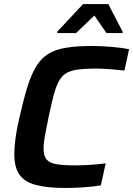

<svg xmlns="http://www.w3.org/2000/svg" viewBox="-20 -924 660 952"><path d="M306 8Q216 8 159.5 -6.5Q103 -21 77 -57.5Q51 -94 51 -160Q51 -195 57 -240Q63 -285 77 -344Q97 -433 116.5 -495Q136 -557 160.5 -596.5Q185 -636 220.5 -657.5Q256 -679 308.5 -687.5Q361 -696 436 -696Q482 -696 534.5 -691.5Q587 -687 620 -680L597 -574Q552 -579 517 -581.5Q482 -584 459 -584Q392 -584 352.5 -577Q313 -570 290.5 -547Q268 -524 253 -475.5Q238 -427 221 -344Q210 -291 203 -252.5Q196 -214 196 -188Q196 -150 211.5 -132.5Q227 -115 262.5 -109.5Q298 -104 357 -104Q390 -104 431 -107Q472 -110 504 -114L480 -5Q447 1 398 4.5Q349 8 306 8ZM264 -760V-767L392 -904H517L588 -767V-760H508L448 -847L357 -760Z"/></svg>

Font: Saira SemiBold
Style: Italic
Weight: 600
Italic angle: -12°
Designer: Hector Gatti with collaboration of the Omnibus-Type team
Foundry: Omnibus-Type
Version: Version 1.100; ttfautohint (v1.8.3)